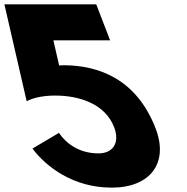

<svg xmlns="http://www.w3.org/2000/svg" viewBox="-194 -845 855 880"><path d="M-45.2 -164C18.2 -80 141.8 15 317.8 15C494.8 15 580.2 -98 519.4 -256C431.2 -485 256 -545 99.7 -546C91.7 -546 84 -545 77 -545L50.7 -660H310.7L247.2 -825H-173.8L-71.8 -381C-51 -392 -9.8 -407 59.2 -407C166.2 -407 287.1 -371 329.1 -262C356 -192 325.3 -142 257.3 -142C171.3 -142 110.7 -185 76.1 -236Z"/></svg>

Font: Hussar
Style: BdOpOblFour
Weight: 700
Foundry: Cannot Into Space Fonts
Version: Version 2.00